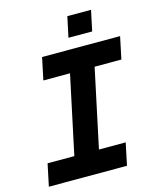

<svg xmlns="http://www.w3.org/2000/svg" viewBox="-130 -983 879 1073"><g transform="rotate(-15 310.0 -447.0)"><path d="M17.4 0 44.4 -128.4H199.2L295.6 -581.6H141.4L168.4 -710H619.8L592.8 -581.6H438L341.6 -128.4H496.4L469.4 0ZM338.6 -775.6 363.8 -894H501L475.8 -775.6Z"/></g></svg>

Font: Geist Mono
Style: Italic
Weight: 400
Italic angle: -12°
Monospace: yes
Designer: Basement.studio, Andrés Briganti, Mateo Zaragoza
Foundry: Basement.studio, Vercel, Andrés Briganti, Guido Ferreyra, Mateo Zaragoza
Version: Version 1.500